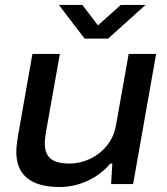

<svg xmlns="http://www.w3.org/2000/svg" viewBox="-20 -744 675 776"><path d="M220 12Q166 12 127 -3Q88 -18 67 -49.5Q46 -81 46 -131Q46 -146 48 -162Q50 -178 53 -196L111 -526H222L165 -206Q164 -195 162.5 -184.5Q161 -174 161 -164Q161 -133 173.5 -115Q186 -97 208.5 -90Q231 -83 261 -83Q292 -83 323 -93.5Q354 -104 380 -124Q406 -144 424.5 -173Q443 -202 449 -239L500 -526H611L518 0H429L434 -83H426Q398 -50 363.5 -29Q329 -8 292.5 2Q256 12 220 12ZM568 -724 417 -588H322L218 -724H313L393 -619H351L468 -724Z"/></svg>

Font: Archivo SemiExpanded Medium
Style: Italic
Weight: 500
Width: 6
Italic angle: -10°
Designer: Hector Gatti
Foundry: Omnibus-Type
Version: Version 2.001